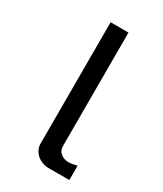

<svg xmlns="http://www.w3.org/2000/svg" viewBox="-136 -556 521 614"><g transform="rotate(30 124.0 -248.5)"><path d="M87 -52C87 -21 115 3 149 3H225V-50C217 -48 204 -45 194 -45C175 -45 153 -56 153 -81V-500H87Z"/></g></svg>

Font: Perun Light
Style: Regular
Weight: 300
Foundry: Copyright (c) Stefan Peev, Context Ltd, 2016
Version: Version 1.089